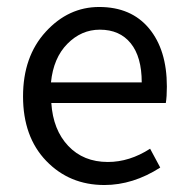

<svg xmlns="http://www.w3.org/2000/svg" viewBox="-20 -518 536 550"><path d="M279 12Q179 12 112.5 -57Q46 -126 46 -242Q46 -356 111 -427Q176 -498 264 -498Q356 -498 407 -436.5Q458 -375 458 -270Q458 -241 455 -223H127Q132 -146 175.5 -100Q219 -54 289 -54Q351 -54 410 -92L439 -38Q361 12 279 12ZM126 -282H386Q386 -355 354.5 -394Q323 -433 266 -433Q213 -433 173 -392.5Q133 -352 126 -282Z"/></svg>

Font: Toshiba Sans
Style: Regular
Weight: 400
Designer: Paul D. Hunt
Foundry: Toshiba Corporation
Version: Version 2.020;PS 2.0;hotconv 1.0.86;makeotf.lib2.5.63406